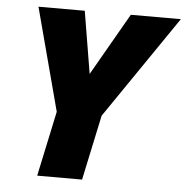

<svg xmlns="http://www.w3.org/2000/svg" viewBox="-51 -764 789 814"><g transform="rotate(5 343.0 -357.0)"><path d="M137 0H328L387 -277L686 -714H473L321 -449L277 -714H80L196 -277Z"/></g></svg>

Font: Noto Sans Black
Style: Italic
Weight: 900
Italic angle: -12°
Designer: Monotype Design Team
Foundry: Monotype Imaging Inc.
Version: Version 2.013